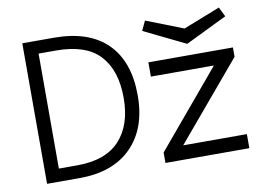

<svg xmlns="http://www.w3.org/2000/svg" viewBox="-73 -776 1219 888"><g transform="rotate(-10 536.5 -332.5)"><path d="M80 0V-660H228Q392 -660 478 -575Q564 -490 564 -330Q564 -175 477 -87.5Q390 0 233 0ZM233 -60Q366 -60 432 -131.5Q498 -203 498 -330Q498 -460 433 -530Q368 -600 228 -600H146V-60ZM636 0V-49L935 -405H639V-472H1036V-428L731 -66H1030V0ZM831 -525 636 -620 657 -665 831 -597 1004 -665 1026 -620Z"/></g></svg>

Font: Lil Grotesk
Style: Regular
Weight: 400
Designer: Bastien Sozeau
Foundry: NBR — Bastien Sozeau
Version: Version 4.002; ttfautohint (v1.8.4.7-5d5b)